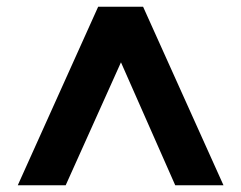

<svg xmlns="http://www.w3.org/2000/svg" viewBox="-20 -720 720 573"><path d="M341 -534 176 -167H33L273 -700H407L647 -167H503Z"/></svg>

Font: Poppins SemiBold
Style: Regular
Weight: 600
Designer: Ninad Kale (Devanagari), Jonny Pinhorn (Latin)
Foundry: Indian Type Foundry
Version: Version 3.002 2017